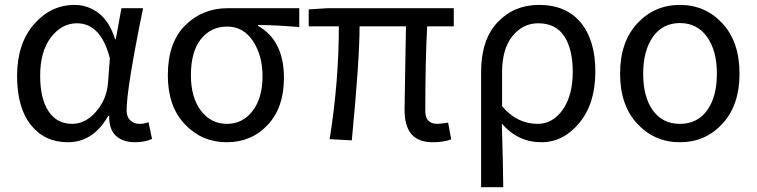

<svg xmlns="http://www.w3.org/2000/svg" viewBox="-20 -577 3137 796"><path d="M260.7 12.7Q165 12.7 107.9 -59.1Q50.8 -130.9 50.8 -261.7Q50.8 -395.5 120.6 -476.1Q190.4 -556.6 289.1 -556.6Q344.7 -556.6 389.6 -522Q434.6 -487.3 457 -414.1H460L483.4 -543H573.2Q504.9 -210 504.9 -119.1Q504.9 -92.8 520 -78.1Q535.2 -63.5 558.6 -63.5Q577.1 -63.5 595.7 -70.3L610.4 -1Q579.1 12.7 540 12.7Q489.3 12.7 460.4 -14.2Q431.6 -41 432.6 -96.7H428.7Q367.2 12.7 260.7 12.7ZM279.3 -63.5Q334 -63.5 377.9 -113.8Q421.9 -164.1 427.7 -232.4L435.5 -335Q398.4 -480.5 298.8 -480.5Q236.3 -480.5 191.4 -422.4Q146.5 -364.3 146.5 -262.7Q146.5 -168 181.2 -115.7Q215.8 -63.5 279.3 -63.5Z M675.8 -264.6Q675.8 -400.4 747.6 -471.7Q819.3 -543 923.8 -543H1220.7V-464.8Q1127.9 -472.7 1049.8 -473.6V-469.7Q1157.2 -409.2 1157.2 -253.9Q1157.2 -130.9 1089.8 -59.1Q1022.5 12.7 919.9 12.7Q817.4 12.7 746.6 -61.5Q675.8 -135.7 675.8 -264.6ZM920.9 -63.5Q986.3 -63.5 1027.3 -117.2Q1068.4 -170.9 1068.4 -260.7Q1068.4 -346.7 1028.8 -406.7Q989.3 -466.8 921.9 -466.8Q854.5 -466.8 813 -415Q771.5 -363.3 771.5 -264.6Q771.5 -172.9 813 -118.2Q854.5 -63.5 920.9 -63.5Z M1775.4 12.7Q1713.9 12.7 1685.5 -21Q1657.2 -54.7 1657.2 -122.1Q1657.2 -148.4 1659.7 -276.4Q1662.1 -404.3 1663.1 -467.8H1470.7Q1470.7 -328.1 1438.5 4.9L1346.7 0Q1384.8 -239.3 1384.8 -467.8H1259.8V-538.1L1336.9 -543H1861.3V-467.8H1751Q1743.2 -326.2 1743.2 -116.2Q1743.2 -63.5 1793.9 -63.5Q1801.8 -63.5 1837.9 -68.4L1850.6 1Q1818.4 12.7 1775.4 12.7Z M1974.6 199.2V-278.3Q1974.6 -412.1 2042.5 -484.4Q2110.4 -556.6 2214.8 -556.6Q2327.1 -556.6 2387.7 -483.4Q2448.2 -410.2 2448.2 -280.3Q2448.2 -147.5 2381.8 -67.4Q2315.4 12.7 2224.6 12.7Q2127 12.7 2060.5 -64.5Q2065.4 95.7 2066.4 199.2ZM2209 -63.5Q2271.5 -63.5 2313 -122.1Q2354.5 -180.7 2354.5 -279.3Q2354.5 -373 2319.3 -426.8Q2284.2 -480.5 2210.9 -480.5Q2147.5 -480.5 2104.5 -427.2Q2061.5 -374 2061.5 -276.4V-136.7Q2123 -63.5 2209 -63.5Z M2550.8 -271.5Q2550.8 -403.3 2622.1 -480Q2693.4 -556.6 2798.8 -556.6Q2904.3 -556.6 2975.1 -480Q3045.9 -403.3 3045.9 -271.5Q3045.9 -140.6 2975.1 -64Q2904.3 12.7 2798.8 12.7Q2693.4 12.7 2622.1 -64Q2550.8 -140.6 2550.8 -271.5ZM2686.5 -119.6Q2726.6 -63.5 2798.8 -63.5Q2871.1 -63.5 2911.6 -119.6Q2952.1 -175.8 2952.1 -271.5Q2952.1 -367.2 2911.1 -424.3Q2870.1 -481.4 2798.8 -481.4Q2727.5 -481.4 2687 -424.3Q2646.5 -367.2 2646.5 -271.5Q2646.5 -175.8 2686.5 -119.6Z"/></svg>

Font: Bpmf Zihi Sans Regular
Style: Regular
Weight: 400
Foundry: But Ko
Version: Version 1.320